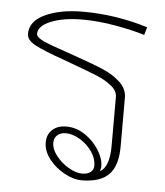

<svg xmlns="http://www.w3.org/2000/svg" viewBox="-46 -607 564 658"><g transform="rotate(5 236.0 -278.0)"><path d="M63 -477Q63 -465 88 -453.5Q113 -442 170 -423L204 -411Q265 -390 299.5 -375Q334 -360 358 -337.5Q382 -315 382 -285V-117Q382 -50 352 -20Q322 10 258 10Q231 10 199.5 -7Q168 -24 146.5 -51.5Q125 -79 125 -109Q125 -136 143 -152.5Q161 -169 191 -169Q225 -169 255 -149Q285 -129 303.5 -99.5Q322 -70 322 -44Q322 -34 318 -26Q351 -43 351 -117V-285Q351 -306 329.5 -323Q308 -340 280 -351.5Q252 -363 195 -384L162 -396Q94 -420 63 -436Q32 -452 32 -474Q32 -518 84 -542Q136 -566 214 -566Q327 -566 437 -532L429 -505Q391 -517 330.5 -528Q270 -539 214 -539Q149 -539 106 -521.5Q63 -504 63 -477ZM298 -44Q298 -68 282 -91.5Q266 -115 240.5 -130.5Q215 -146 191 -146Q174 -146 162.5 -136.5Q151 -127 151 -109Q151 -88 168.5 -65.5Q186 -43 211.5 -28Q237 -13 258 -13Q276 -13 287 -21Q298 -29 298 -44Z"/></g></svg>

Font: KoHo ExtraLight
Style: Regular
Weight: 275
Version: Version 1.000; ttfautohint (v1.6)